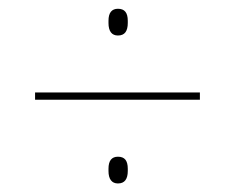

<svg xmlns="http://www.w3.org/2000/svg" viewBox="-20 -532 536 438"><path d="M436 -304.5H60V-321H436ZM249 -113.5Q238.5 -113.5 233 -120.8Q227.5 -128 227.5 -142V-147Q227.5 -161 233 -167.8Q238.5 -174.5 249 -174.5Q260.5 -174.5 266 -167.8Q271.5 -161 271.5 -147V-142Q271.5 -128 266 -120.8Q260.5 -113.5 249 -113.5ZM249 -451Q238.5 -451 233 -458.2Q227.5 -465.5 227.5 -479.5V-484.5Q227.5 -498.5 233 -505.2Q238.5 -512 249 -512Q260.5 -512 266 -505.2Q271.5 -498.5 271.5 -484.5V-479.5Q271.5 -465.5 266 -458.2Q260.5 -451 249 -451Z"/></svg>

Font: Anek Kannada Medium Thin
Style: Regular
Weight: 250
Version: Version 1.003